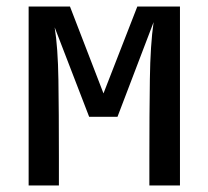

<svg xmlns="http://www.w3.org/2000/svg" viewBox="-20 -570 640 590"><path d="M68 0V-550H195L298 -283L402 -550H533V0H439V-87Q439 -218 440.5 -325.5Q442 -433 452 -502L341 -211H254L148 -486Q158 -424 159.5 -325Q161 -226 161 -87V0Z"/></svg>

Font: Pitagon Sans Mono Medium
Style: Regular
Weight: 500
Monospace: yes
Designer: Travis Tran
Foundry: Pitagon
Version: Version 1.001; ttfautohint (v1.8.4.7-5d5b);gftools[0.9.26]